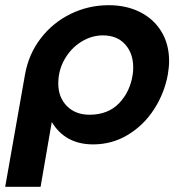

<svg xmlns="http://www.w3.org/2000/svg" viewBox="-43 -544 699 738"><path d="M467 -257Q469 -267 469 -285Q469 -339 438 -373.5Q407 -408 352 -408Q309 -408 269.5 -383.5Q230 -359 205.5 -316.5Q181 -274 181 -223Q181 -170 214 -136.5Q247 -103 301 -103Q372 -103 414.5 -147Q457 -191 467 -257ZM375 -524Q443 -524 495.5 -497.5Q548 -471 577.5 -422.5Q607 -374 607 -309Q607 -287 602 -257Q589 -186 549.5 -124.5Q510 -63 449 -26Q388 11 315 11Q208 11 156 -75L113 174H-23L53 -257Q67 -336 113.5 -396.5Q160 -457 228.5 -490.5Q297 -524 375 -524Z"/></svg>

Font: Geom SemiBold
Style: Bold Italic
Weight: 600
Italic angle: -10°
Version: Version 1.102